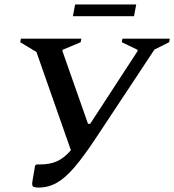

<svg xmlns="http://www.w3.org/2000/svg" viewBox="-20 -834 784 864"><path d="M411 -212Q358 -132 316.5 -83Q275 -34 236.5 -12Q198 10 155 10Q132 10 127.5 4Q123 -2 126 -19L138 -89L144 -94H160Q206 -94 238 -109Q270 -124 299 -158L144 -600L71 -644L74 -660H346L343 -644L262 -610L261 -604L376 -277H386L599 -604V-610L528 -644L531 -660H744L741 -644L675 -611ZM308 -761 318 -814H593L583 -761Z"/></svg>

Font: Spectral SemiBold
Style: Italic
Weight: 600
Italic angle: -10°
Designer: Jean-Baptiste Levee
Foundry: Production Type
Version: Version 2.001